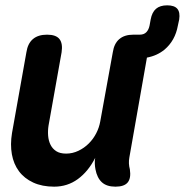

<svg xmlns="http://www.w3.org/2000/svg" viewBox="-20 -690 693 720"><path d="M413 10Q380 10 362 -6.5Q344 -23 338 -55Q336 -65 335.5 -76.5Q335 -88 337 -98Q311 -47 272 -18.5Q233 10 183 10Q138 10 104.5 -5.5Q71 -21 51 -48Q31 -75 24.5 -111.5Q18 -148 25 -191L79 -494Q84 -527 103.5 -543.5Q123 -560 156.5 -560Q190 -560 203 -543.5Q216 -527 211 -494L162 -219Q159 -200 160.5 -181Q162 -162 169.5 -147Q177 -132 191 -123Q205 -114 228 -114Q252 -114 274 -124.5Q296 -135 313 -152Q330 -169 341 -190.5Q352 -212 356 -235L403 -494Q408 -527 427.5 -543.5Q447 -560 480 -560H504Q520 -560 529 -569.5Q538 -579 541 -595L545 -617Q550 -644 565 -657Q580 -670 607 -670Q634 -670 645 -657Q656 -644 652 -617L647 -594Q637 -538 597 -504Q569 -481 531 -474L465 -99Q463 -88 463.5 -77Q464 -66 467 -55Q472 -22 459 -6Q446 10 413 10Z"/></svg>

Font: Maple Mono
Style: Bold Italic
Weight: 700
Italic angle: -10°
Monospace: yes
Designer: subframe7536
Version: Version 7.000